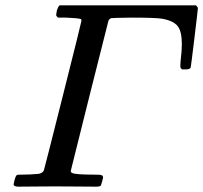

<svg xmlns="http://www.w3.org/2000/svg" viewBox="-20 -700 761 719"><path d="M49 -1Q31 -1 31 -10Q31 -12 34 -24Q39 -43 44 -45Q48 -46 59 -46H65Q92 -46 125 -49Q139 -52 144 -61Q146 -66 215.5 -342Q285 -618 285 -622Q285 -629 281 -629Q273 -632 228 -634H197Q191 -640 190.5 -642Q190 -644 193 -661Q197 -674 203 -680H714Q721 -673 721 -669Q721 -664 708 -556.5Q695 -449 694 -447Q692 -440 674 -440H662Q656 -445 655.5 -448Q655 -451 656 -468Q661 -511 661 -534Q661 -582 645.5 -602Q630 -622 587 -630Q560 -634 471 -634Q400 -633 396 -632Q389 -629 386 -622Q385 -619 315 -340.5Q245 -62 245 -60Q245 -54 251 -52Q263 -46 333 -46Q358 -46 360 -44Q366 -42 366 -35Q366 -33 362.5 -20.5Q359 -8 358 -6Q356 -1 339 -1Q319 -1 271 -1.5Q223 -2 187 -2Q152 -2 108.5 -1.5Q65 -1 49 -1Z"/></svg>

Font: MathJax_Math
Style: Regular
Weight: 400
Version: Version 1.1